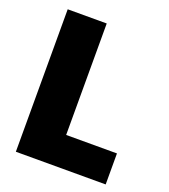

<svg xmlns="http://www.w3.org/2000/svg" viewBox="-135 -836 822 934"><g transform="rotate(20 276.0 -369.0)"><path d="M55 0V-737.5H257V-160.5H520V0Z"/></g></svg>

Font: Epilogue Black
Style: Regular
Weight: 900
Designer: Tyler Finck
Foundry: Etcetera Type Co
Version: Version 2.111; ttfautohint (v1.8.3)